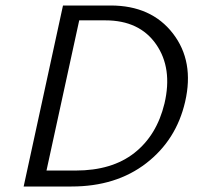

<svg xmlns="http://www.w3.org/2000/svg" viewBox="-20 -678 728 698"><path d="M240 0H66L209 -658H382Q530 -658 608.5 -556.5Q687 -455 653 -308Q621 -169 511.5 -84.5Q402 0 240 0ZM578 -302Q608 -430 547.5 -517Q487 -604 363 -604H268L149 -58H255Q387 -58 468.5 -122Q550 -186 578 -302Z"/></svg>

Font: EauTest
Style: Italic
Weight: 400
Italic angle: -12°
Designer: Christian Thalmann (Catharsis Fonts)
Version: Version 0.001;PS 000.001;hotconv 1.0.88;makeotf.lib2.5.64775